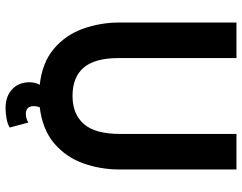

<svg xmlns="http://www.w3.org/2000/svg" viewBox="-110 -630 871 691"><g transform="rotate(90 325.5 -284.5)"><path d="M276 44Q276 26 285 8Q205 -1 155.5 -43Q106 -85 83.5 -147.5Q61 -210 61 -280V-700H189V-276Q189 -190 223.5 -150Q258 -110 325 -110Q391 -110 426.5 -151Q462 -192 462 -280V-700H590V-280Q590 -211 568 -149Q546 -87 496.5 -44.5Q447 -2 366 8Q362 18 362 29Q362 58 390 58Q397 58 405 56Q413 54 421 49L439 116Q426 124 406.5 127.5Q387 131 369 131Q327 131 301.5 107.5Q276 84 276 44Z"/></g></svg>

Font: Haskoy Bold
Style: Regular
Weight: 700
Designer: Ertekin Erdin
Foundry: Ertekin Erdin
Version: Version 1.500; ttfautohint (v1.8.3)